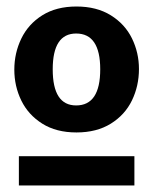

<svg xmlns="http://www.w3.org/2000/svg" viewBox="-20 -739 470 590"><path d="M215 -719Q277 -719 320.5 -692Q364 -665 385.5 -621Q407 -577 407 -527Q407 -475 385.5 -430.5Q364 -386 320.5 -359Q277 -332 215 -332Q153 -332 110 -359Q67 -386 45.5 -430Q24 -474 24 -525Q24 -576 45.5 -620.5Q67 -665 110 -692Q153 -719 215 -719ZM214 -636Q142 -636 142 -526Q142 -415 214 -415Q288 -415 288 -526Q288 -636 214 -636ZM393 -259V-169H38V-259Z"/></svg>

Font: MartelSansBold
Style: Bold
Weight: 700
Designer: Dan Reynolds and Mathieu Réguer
Foundry: Dan Reynolds and Mathieu Réguer
Version: Version 1.002; ttfautohint (v1.1) -l 5 -r 5 -G 72 -x 0 -D la